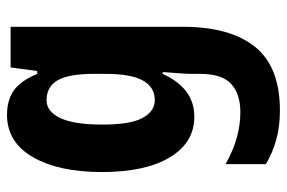

<svg xmlns="http://www.w3.org/2000/svg" viewBox="-152 -398 799 534"><g transform="rotate(-90 247.0 -131.5)"><path d="M206 248Q162 248 125.5 238Q89 228 57 209V97Q97 119 132 128.5Q167 138 202 138Q252 138 280 112.5Q308 87 308 27V3Q308 -12 310 -35.5Q312 -59 313 -78H308Q268 10 189 10Q117 10 76 -58Q35 -126 35 -247Q35 -367 76.5 -439Q118 -511 194 -511Q235 -511 262 -492Q289 -473 308 -427H316L326 -501H439V-22Q439 109 383.5 178.5Q328 248 206 248ZM235 -100Q271 -100 289.5 -133Q308 -166 308 -236V-270Q308 -340 290 -370.5Q272 -401 235 -401Q203 -401 185 -362.5Q167 -324 167 -246Q167 -168 185.5 -134Q204 -100 235 -100Z"/></g></svg>

Font: Noto Sans Armenian ExtraCondensed
Style: Bold
Weight: 700
Width: 2
Designer: Monotype Design Team
Foundry: Monotype Imaging Inc.
Version: Version 2.008; ttfautohint (v1.8.4.7-5d5b)